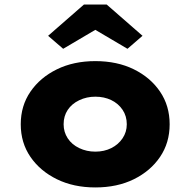

<svg xmlns="http://www.w3.org/2000/svg" viewBox="-20 -812 835 842"><path d="M398 10Q303 10 229.5 -26Q156 -62 113.5 -124Q71 -186 71 -267Q71 -348 113.5 -410Q156 -472 229.5 -508Q303 -544 398 -544Q494 -544 567 -508Q640 -472 682 -410Q724 -348 724 -267Q724 -186 682 -124Q640 -62 567 -26Q494 10 398 10ZM398 -147Q437 -147 468 -162.5Q499 -178 517.5 -205.5Q536 -233 536 -267Q536 -303 517.5 -330.5Q499 -358 468 -373Q437 -388 398 -388Q360 -388 327.5 -372.5Q295 -357 277 -330Q259 -303 259 -267Q259 -233 277 -205.5Q295 -178 327.5 -162.5Q360 -147 398 -147ZM257 -598 191 -655 348 -792H448L605 -655L539 -598L383 -690H413Z"/></svg>

Font: Lexend Exa ExtraBold
Style: Regular
Weight: 800
Designer: Bonnie Shaver-Troup, Thomas Jockin
Foundry: Lexend
Version: Version 1.007